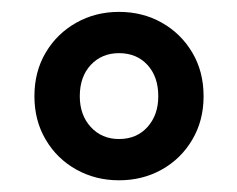

<svg xmlns="http://www.w3.org/2000/svg" viewBox="-20 -706 405 328"><path d="M183.3 -398Q143.1 -398 110.3 -416.4Q77.4 -434.7 58.1 -467.4Q38.8 -500 38.8 -541.6Q38.8 -583.7 58.1 -616.2Q77.4 -648.7 110.3 -667.2Q143.1 -685.7 183.3 -685.7Q223.8 -685.7 256.5 -667.2Q289.2 -648.7 308.5 -616.2Q327.8 -583.7 327.8 -541.6Q327.8 -500 308.5 -467.4Q289.2 -434.7 256.5 -416.4Q223.8 -398 183.3 -398ZM183.3 -468.5Q213.4 -468.5 231.9 -489Q250.4 -509.5 250.4 -541.6Q250.4 -575 231.9 -595.1Q213.4 -615.2 183.3 -615.2Q153.9 -615.2 135.1 -595.1Q116.3 -575 116.3 -541.6Q116.3 -509.5 135.1 -489Q153.9 -468.5 183.3 -468.5Z"/></svg>

Font: Mada
Style: Regular
Weight: 400
Designer: Khaled Hosny
Version: Version 1.5